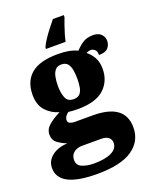

<svg xmlns="http://www.w3.org/2000/svg" viewBox="-193 -863 950 1193"><g transform="rotate(-20 282.5 -266.5)"><path d="M204 -616Q213 -637 230.5 -663.5Q248 -690 269 -717Q290 -744 308 -766H380V-753Q373 -735 363.5 -708Q354 -681 346 -654Q338 -627 334 -606H204ZM239 233Q-14 233 -14 103Q-14 56 24.5 25Q63 -6 128 -10Q97 -21 69.5 -41Q42 -61 42 -98Q42 -133 71.5 -158.5Q101 -184 149 -208Q99 -222 63.5 -260Q28 -298 28 -366Q28 -455 84.5 -503Q141 -551 262 -551Q302 -551 332 -545.5Q362 -540 390 -527Q415 -554 441 -570.5Q467 -587 507 -587Q542 -587 560.5 -568.5Q579 -550 579 -524Q579 -498 562 -478Q545 -458 501 -458Q501 -485 488 -495Q475 -505 465 -505Q454 -505 446 -502Q438 -499 432 -497Q458 -477 475.5 -446Q493 -415 493 -371Q493 -289 437.5 -238Q382 -187 262 -187Q252 -187 232 -188Q212 -189 204 -191Q194 -188 183.5 -174.5Q173 -161 173 -146Q173 -131 186 -125Q199 -119 216 -119H336Q548 -119 548 37Q548 128 472 180.5Q396 233 239 233ZM260 -254Q288 -254 301.5 -269Q315 -284 319.5 -309.5Q324 -335 324 -365Q324 -396 319.5 -423Q315 -450 301.5 -466.5Q288 -483 260 -483Q233 -483 219 -466Q205 -449 200 -422Q195 -395 195 -364Q195 -320 207.5 -287Q220 -254 260 -254ZM242 165Q316 165 358 144.5Q400 124 400 84Q400 65 384.5 50.5Q369 36 335 36H206Q192 36 174.5 42Q157 48 144.5 63Q132 78 132 104Q132 138 165 151.5Q198 165 242 165Z"/></g></svg>

Font: Noto Serif Black
Style: Regular
Weight: 900
Designer: Monotype Design Team
Foundry: Monotype Imaging Inc.
Version: Version 2.014; ttfautohint (v1.8.4.7-5d5b)